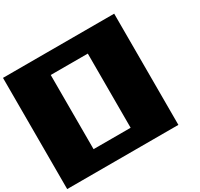

<svg xmlns="http://www.w3.org/2000/svg" viewBox="-234 -1497 1867 1794"><g transform="rotate(-30 700.0 -600.0)"><path d="M799.8 -199.7V-1000H399.9V-199.7ZM0 0V-1199.7H1199.7V0Z"/></g></svg>

Font: 8-bit HUD
Style: Regular
Weight: 400
Designer: lSPl
Foundry: https://fontstruct.com
Version: Version 1.0